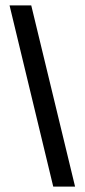

<svg xmlns="http://www.w3.org/2000/svg" viewBox="-20 -694 315 714"><path d="M178 0H259.2L96.2 -674H15.5Z"/></svg>

Font: Anybody Thin Condensed
Style: Regular
Weight: 100
Width: 3
Version: Version 1.113;gftools[0.9.25]